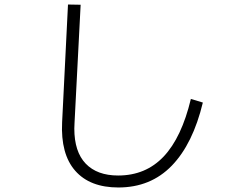

<svg xmlns="http://www.w3.org/2000/svg" viewBox="-20 -815 1040 850"><path d="M281 -795 337 -794 310 -272Q309 -263 309 -246Q309 -143 359.5 -90.5Q410 -38 503 -38Q625 -38 704.5 -122Q784 -206 825 -377L878 -361Q834 -178 740.5 -81.5Q647 15 504 15Q378 15 313 -59Q248 -133 255 -274Z"/></svg>

Font: IBM Plex Sans JP Light
Style: Regular
Weight: 300
Designer: Mike Abbink; Paul van der Laan; Pieter van Rosmalen; Wujin Sim; Yejin Wi; Jinhee Kim; Boomi Park; Yona Kim; Kichan Ma
Foundry: Sandoll Inc.
Version: Version 1.002